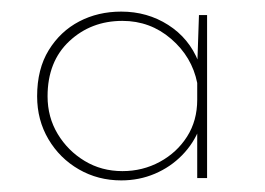

<svg xmlns="http://www.w3.org/2000/svg" viewBox="-20 -725 456 331"><path d="M189 -414Q149 -414 116 -433Q83 -452 63.5 -485Q44 -518 44 -559Q44 -606 64 -638.5Q84 -671 116.5 -688Q149 -705 189 -705Q234 -705 270 -682Q306 -659 322 -619L320 -610L323 -699H337V-418H320V-514L324 -504Q314 -478 294 -457.5Q274 -437 247 -425.5Q220 -414 189 -414ZM191 -430Q226 -430 255.5 -446Q285 -462 302.5 -489.5Q320 -517 320 -553V-582Q311 -627 275 -658Q239 -689 191 -689Q137 -689 99.5 -654Q62 -619 62 -559Q62 -523 79.5 -494Q97 -465 126 -447.5Q155 -430 191 -430Z"/></svg>

Font: Josefin Sans Thin Thin
Style: Regular
Weight: 250
Version: Version 2.001